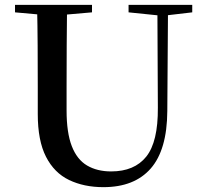

<svg xmlns="http://www.w3.org/2000/svg" viewBox="-20 -755 849 793"><path d="M407 18Q327 18 265.5 -11.5Q204 -41 170 -107.5Q136 -174 136 -284V-397Q136 -481 135.5 -566Q135 -651 133 -735H257Q256 -652 255.5 -567.5Q255 -483 255 -397V-299Q255 -207 276.5 -151.5Q298 -96 339.5 -71.5Q381 -47 439 -47Q535 -47 584 -108Q633 -169 632 -310L630 -735H674L671 -296Q670 -136 602.5 -59Q535 18 407 18ZM42 -704V-735H360V-704L211 -691H187ZM511 -704V-735H774V-704L663 -691H638Z"/></svg>

Font: Noto Serif KR SemiBold
Style: Regular
Weight: 600
Designer: Ryoko NISHIZUKA 西塚涼子 (kana & ideographs); Frank Grießhammer (Latin, Greek & Cyrillic); Wenlong ZHANG 张文龙 (bopomofo); San
Foundry: Adobe
Version: Version 2.003-H1;hotconv 1.1.1;makeotfexe 2.6.0